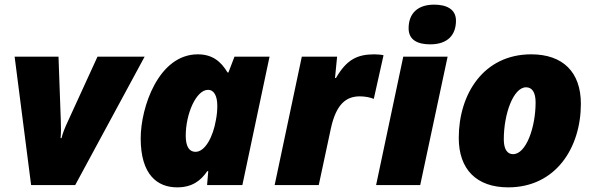

<svg xmlns="http://www.w3.org/2000/svg" viewBox="-20 -797 2563 827"><path d="M114 0H304L603 -553H400L269 -267C261 -250 249 -221 245 -202H241C243 -223 243 -249 242 -275L232 -553H43Z M743 10C808 10 845 -19 873 -60H877L872 0H1024L1141 -553H990L964 -485H960C932 -532 895 -563 832 -563C663 -563 586 -335 586 -201C586 -44 658 10 743 10ZM822 -143C794 -143 780 -168 780 -212C780 -307 825 -410 876 -410C903 -410 916 -382 916 -341C916 -321 914 -300 910 -280C898 -209 864 -143 822 -143Z M1163 0H1353L1405 -243C1428 -349 1471 -382 1530 -382C1554 -382 1576 -377 1590 -371L1632 -559C1626 -561 1607 -563 1593 -563C1518 -563 1473 -540 1427 -461H1423L1432 -553H1280Z M1833 -606C1909 -606 1944 -647 1944 -708C1944 -759 1901 -777 1850 -777C1781 -777 1740 -741 1740 -675C1740 -624 1780 -606 1833 -606ZM1600 0H1790L1908 -553H1717Z M2169 10C2374 10 2482 -161 2482 -350C2482 -486 2405 -563 2268 -563C2063 -563 1956 -392 1956 -203C1956 -67 2033 10 2169 10ZM2190 -133C2165 -133 2150 -154 2150 -197C2150 -306 2191 -421 2246 -421C2272 -421 2287 -399 2287 -356C2287 -248 2246 -133 2190 -133Z"/></svg>

Font: Noto Sans UI Black
Style: Italic
Weight: 900
Italic angle: -372°
Designer: Monotype Design Team
Foundry: Monotype Imaging Inc.
Version: Version 1.901